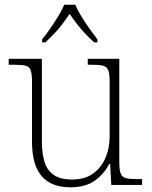

<svg xmlns="http://www.w3.org/2000/svg" viewBox="-20 -786 645 816"><path d="M279 10Q198 10 157 -37.5Q116 -85 116 -184V-439Q116 -472 110.5 -487.5Q105 -503 88 -507Q71 -511 38 -511H17V-536H158V-183Q158 -137 168.5 -100.5Q179 -64 207 -43.5Q235 -23 286 -23Q340 -23 375 -48Q410 -73 428 -114.5Q446 -156 446 -205V-438Q446 -472 440 -487.5Q434 -503 417.5 -507Q401 -511 368 -511H353V-536H487V-97Q487 -64 493 -48.5Q499 -33 514.5 -29Q530 -25 558 -25H584V0H453L448 -89H444Q422 -46 382.5 -18Q343 10 279 10ZM159 -619Q175 -638 193 -664Q211 -690 227.5 -717Q244 -744 253 -766H300Q309 -744 325.5 -717Q342 -690 360.5 -664Q379 -638 394 -619V-606H380Q356 -628 338.5 -647Q321 -666 306 -685.5Q291 -705 276 -727Q261 -705 246.5 -685.5Q232 -666 214 -647Q196 -628 173 -606H159Z"/></svg>

Font: Noto Serif Armenian ExtraLight
Style: Regular
Weight: 250
Version: Version 2.007